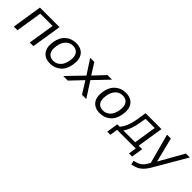

<svg xmlns="http://www.w3.org/2000/svg" viewBox="216 -1652 3019 3019"><g transform="rotate(45 1726.0 -142.0)"><path d="M40 0 119 -502H554L475 0H394L464 -438H190L121 0Z M852 9Q739 9 684 -62.5Q629 -134 649 -264Q669 -384 742 -447.5Q815 -511 919 -511Q1032 -511 1087 -439.5Q1142 -368 1121 -239Q1102 -118 1029 -54.5Q956 9 852 9ZM858 -57Q927 -57 976.5 -106Q1026 -155 1041 -249Q1057 -346 1021 -396Q985 -446 913 -446Q843 -446 794 -397Q745 -348 730 -254Q715 -156 749.5 -106.5Q784 -57 858 -57Z M1139 0 1392 -263 1236 -502H1328L1445 -316L1620 -502H1722L1486 -256L1651 0H1556L1431 -200L1241 0Z M1957 9Q1844 9 1789 -62.5Q1734 -134 1754 -264Q1774 -384 1847 -447.5Q1920 -511 2024 -511Q2137 -511 2192 -439.5Q2247 -368 2226 -239Q2207 -118 2134 -54.5Q2061 9 1957 9ZM1963 -57Q2032 -57 2081.5 -106Q2131 -155 2146 -249Q2162 -346 2126 -396Q2090 -446 2018 -446Q1948 -446 1899 -397Q1850 -348 1835 -254Q1820 -156 1854.5 -106.5Q1889 -57 1963 -57Z M2247 130 2277 -64H2331Q2375 -116 2402.5 -186.5Q2430 -257 2445 -354L2468 -502H2821L2752 -64H2830L2800 130H2730L2751 0H2337L2316 130ZM2413 -63H2675L2734 -439H2530L2514 -341Q2502 -262 2476 -188.5Q2450 -115 2413 -63Z M2879 227 2864 160Q2913 150 2947 135Q2981 120 3006 96.5Q3031 73 3053 36L3078 -8L2945 -502H3030L3133 -92L3365 -502H3452L3135 42Q3097 106 3058.5 143Q3020 180 2976 198.5Q2932 217 2879 227Z"/></g></svg>

Font: Mulish
Style: Italic
Weight: 400
Italic angle: -9°
Designer: Vernon Adams
Foundry: Vernon Adams
Version: Version 3.603; ttfautohint (v1.8.3)